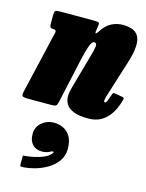

<svg xmlns="http://www.w3.org/2000/svg" viewBox="-155 -620 823 1079"><g transform="rotate(15 256.5 -80.0)"><path d="M64 -520H260Q285 -520 288.8 -515.5Q292.5 -511 288.5 -489L287.5 -483Q282.5 -454 287 -453.2Q291.5 -452.5 302.5 -469.5Q326 -507 357.2 -523Q388.5 -539 423 -539Q452.5 -539 476.2 -531.2Q500 -523.5 513.2 -502.2Q526.5 -481 525.2 -442.2Q524 -403.5 504 -341L436 -125Q434 -118.5 432.8 -111.2Q431.5 -104 431.5 -101Q431.5 -92 438 -92Q443.5 -92 447.8 -100.8Q452 -109.5 459 -131Q465 -148.5 468 -152.8Q471 -157 483 -154.5L524 -147Q535.5 -145 533.8 -136Q532 -127 524 -103.5Q505.5 -48.5 467 -14.2Q428.5 20 370 20Q315 20 284 7.2Q253 -5.5 240.5 -26.5Q228 -47.5 228 -73Q228.5 -87.5 231 -100.8Q233.5 -114 237 -125L289 -310Q303.5 -358 306.2 -380.5Q309 -403 291.5 -403Q279 -403 267.2 -370.2Q255.5 -337.5 243.8 -283.2Q232 -229 217.5 -163.5L188.5 -31Q184.5 -11.5 178.5 -5.8Q172.5 0 149 0H17Q-12 0 -17.8 -5.8Q-23.5 -11.5 -18.5 -34L65.5 -394Q69 -408 64.2 -411.5Q59.5 -415 49 -415H47Q36 -415 32.8 -421.2Q29.5 -427.5 29.5 -443V-489Q29.5 -511.5 36 -515.8Q42.5 -520 64 -520ZM91 185.5Q91 142.5 121.5 117.2Q152 92 193 92Q220.5 92 246 104Q271.5 116 287.8 143Q304 170 304 215.5Q304 254.5 283.5 284.2Q263 314 230 334.5Q197 355 158.8 366Q120.5 377 85 379Q74.5 379.5 72 377.5Q69.5 375.5 69.5 365V322.5Q69.5 315.5 72.2 315.5Q75 315.5 81.5 315Q105 313 133.2 307Q161.5 301 186.5 290.5Q211.5 280 225 264.5Q235 253 229.5 250.8Q224 248.5 215 254Q205.5 259.5 193.8 263Q182 266.5 166.5 266.5Q131.5 266.5 111.2 245Q91 223.5 91 185.5Z"/></g></svg>

Font: Besley* Condensed Fatface
Style: Italic
Weight: 900
Width: 3
Italic angle: -13°
Designer: Owen Earl
Foundry: indestructible type*
Version: Version 3.000; ttfautohint (v1.8.3)